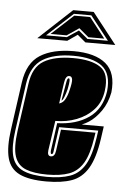

<svg xmlns="http://www.w3.org/2000/svg" viewBox="-57 -700 484 748"><g transform="rotate(5 184.5 -326.0)"><path d="M153 11Q85 11 47.5 -7Q10 -25 -1 -67Q-12 -109 -2 -179L24 -365Q35 -442 84 -473Q133 -504 215 -504Q299 -504 341 -469Q383 -434 375 -357Q367 -315 345.5 -284Q324 -253 298 -236Q292 -232 286 -229Q280 -226 271 -222H357L350 -173Q339 -97 315 -57Q291 -17 251.5 -3Q212 11 153 11ZM153 -7Q208 -7 244 -20Q280 -33 301.5 -69.5Q323 -106 333 -176L337 -204H184L171 -111Q170 -97 164 -97Q159 -97 160 -111L175 -219Q249 -221 298.5 -255.5Q348 -290 358 -360Q365 -429 328 -457.5Q291 -486 215 -486Q140 -486 95.5 -458.5Q51 -431 41 -362L15 -176Q6 -112 16 -75Q26 -38 59.5 -22.5Q93 -7 153 -7ZM153 -16Q102 -16 70 -28.5Q38 -41 26.5 -75Q15 -109 24 -176L50 -361Q59 -428 101 -452.5Q143 -477 215 -477Q287 -477 322.5 -452.5Q358 -428 349 -361Q343 -316 316 -286.5Q289 -257 250 -242Q211 -227 167 -227L150 -111Q147 -88 162 -88Q177 -88 180 -111L192 -195H327L324 -176Q314 -109 293.5 -75Q273 -41 239 -28.5Q205 -16 153 -16ZM176 -296Q191 -300 199.5 -316Q208 -332 212 -351Q220 -383 218 -394.5Q216 -406 206 -406Q192 -406 188 -379ZM184 -308 196 -378Q198 -390 200 -393.5Q202 -397 205 -397Q213 -397 204 -354Q200 -338 194.5 -324Q189 -310 184 -308ZM199 -663H279L374 -542H257L225 -569L186 -542H69ZM102 -556H183L228 -586L264 -556H344L271 -649H203ZM119 -563 205 -642H267L329 -563H267L229 -595L182 -563Z"/></g></svg>

Font: Alumni Sans Collegiate One
Style: Italic
Weight: 400
Italic angle: -8°
Designer: Robert E. Leuschke
Foundry: Robert E. Leuschke
Version: Version 1.100